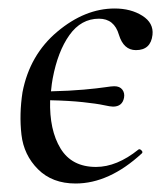

<svg xmlns="http://www.w3.org/2000/svg" viewBox="-20 -419 386 452"><path d="M250 -399Q288 -399 315 -382Q342 -365 339 -337Q335 -301 300 -301Q271 -301 260 -337Q249 -375 213 -375Q171 -375 143.5 -336.5Q116 -298 104 -234Q102 -224 100 -204Q144 -205 177 -208Q210 -211 226.5 -213.5Q243 -216 249 -216Q262 -216 268 -208Q274 -200 272 -189Q268 -168 246 -168Q240 -168 224 -171.5Q208 -175 175.5 -178.5Q143 -182 98 -183Q96 -113 122.5 -69.5Q149 -26 206 -26Q255 -26 306 -67Q309 -69 313 -65Q317 -61 314 -58Q237 13 158 13Q103 13 69.5 -20.5Q36 -54 30.5 -102Q25 -150 33 -202Q50 -290 115 -344.5Q180 -399 250 -399Z"/></svg>

Font: Cormorant Infant Book
Style: Italic
Weight: 500
Italic angle: -10°
Designer: Christian Thalmann (Catharsis Fonts)
Version: Version 1.000;PS 002.000;hotconv 1.0.88;makeotf.lib2.5.64775